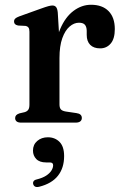

<svg xmlns="http://www.w3.org/2000/svg" viewBox="-20 -502 505 786"><path d="M205.5 -263Q205.5 -334.5 226.5 -383.5Q247.5 -432.5 281 -457.5Q314.5 -482.5 352.5 -482.5Q399 -482.5 424.5 -456.5Q450 -430.5 450 -383Q450 -343.5 433.2 -323.8Q416.5 -304 390 -304Q363.5 -304 349.2 -318.5Q335 -333 335 -359V-376.5Q334.5 -393 327.2 -401Q320 -409 303 -409Q283 -409 264.8 -393.2Q246.5 -377.5 235 -345.5Q223.5 -313.5 223.5 -264ZM216.5 -450.5 223.5 -335V-74.5Q223.5 -61 229 -54.5Q234.5 -48 249 -45.5L293 -39Q304 -37.5 309.5 -32.5Q315 -27.5 315 -19Q315 -10 308.5 -5Q302 0 289.5 0H67Q54 0 48 -5Q42 -10 42 -18.5Q42 -25.5 46.2 -30.2Q50.5 -35 60 -38L81.5 -43Q91 -46 95.8 -52.8Q100.5 -59.5 100.5 -74V-372Q100.5 -384 96.5 -389.2Q92.5 -394.5 84 -396L54 -397.5Q45 -399.5 41.2 -403.5Q37.5 -407.5 37.5 -414Q37.5 -421 42.2 -425.8Q47 -430.5 59 -435L145.5 -466Q167.5 -474 178 -476.8Q188.5 -479.5 194.5 -479.5Q204.5 -479.5 209.8 -472.8Q215 -466 216.5 -450.5ZM169 163Q142 163 128.5 149Q115 135 115 114.5Q115 90 132.5 75Q150 60 176 60Q205 60 223.8 79Q242.5 98 242.5 137Q242.5 185.5 217.2 217.5Q192 249.5 140.5 262.5Q130 265 124 262Q118 259 116 252Q114 245.5 117.5 240Q121 234.5 130.5 232.5Q154.5 226.5 169 217Q183.5 207.5 190.5 196.2Q197.5 185 197.5 174.5Q197.5 163 184 163Z"/></svg>

Font: Fraunces Medium
Style: Regular
Weight: 500
Version: Version 1.000;[b76b70a41]